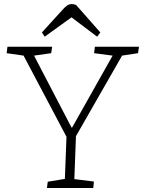

<svg xmlns="http://www.w3.org/2000/svg" viewBox="-20 -933 710 953"><path d="M335 -300H338L539 -657L447 -669L451 -701H670L665 -669L586 -657L357 -257L349 -44L446 -32L443 0H213L217 -31L302 -45L310 -254L97 -657L13 -669L17 -701H239L234 -669L149 -657ZM478 -772 462 -751 335 -847 202 -751 188 -772 290 -884Q302 -898 313 -905.5Q324 -913 337 -913Q342 -913 347.5 -911.5Q353 -910 358 -908Z"/></svg>

Font: Literata ExtraLight
Style: Italic
Weight: 250
Italic angle: -2°
Designer: Latin by Veronika Burian and Jose Scaglione. Greek by Irene Vlachou. Cyrillic by Vera Evstafieva
Foundry: TypeTogether
Version: Version 3.002